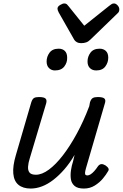

<svg xmlns="http://www.w3.org/2000/svg" viewBox="-20 -1077 711 1112"><path d="M158 15Q113 15 87 -6.5Q61 -28 57 -71.5Q53 -115 72 -179L161 -484Q167 -503 176.5 -509Q186 -515 205 -515Q235 -515 244 -506Q253 -497 247 -477L152 -159Q144 -134 142.5 -112Q141 -90 151 -77.5Q161 -65 188 -65Q223 -65 263 -94.5Q303 -124 344 -177Q385 -230 424.5 -302.5Q464 -375 497 -462L501 -484Q507 -503 517 -509Q527 -515 546 -515Q576 -515 585 -506Q594 -497 587 -477L478 -103Q473 -85 472.5 -76Q472 -67 476 -64Q480 -61 486 -61Q495 -61 505 -67.5Q515 -74 525.5 -85.5Q536 -97 548 -115Q557 -126 567.5 -126.5Q578 -127 591 -119Q604 -110 608 -101.5Q612 -93 605 -84Q595 -66 576 -43Q557 -20 529 -2.5Q501 15 466 15Q429 15 411.5 -0.5Q394 -16 390.5 -39.5Q387 -63 391 -90.5Q395 -118 403 -142L412 -180Q384 -132 352.5 -96Q321 -60 288.5 -35Q256 -10 223 2.5Q190 15 158 15ZM298 -669Q278 -669 264 -682.5Q250 -696 250 -721Q250 -749 267 -772Q284 -795 320 -795Q342 -795 355.5 -782Q369 -769 369 -743Q370 -715 352.5 -692Q335 -669 298 -669ZM537 -669Q515 -669 501 -682.5Q487 -696 487 -721Q487 -749 504 -772Q521 -795 557 -795Q579 -795 593 -782Q607 -769 607 -743Q607 -715 590 -692Q573 -669 537 -669ZM640 -1057Q651 -1057 661 -1046Q671 -1035 671 -1023Q671 -1014 668 -1008.5Q665 -1003 660 -999L505 -849Q492 -836 479 -831.5Q466 -827 449 -827Q435 -827 424 -833.5Q413 -840 407 -852L320 -1005Q316 -1013 314.5 -1018Q313 -1023 313 -1027Q313 -1039 328 -1048Q343 -1057 352 -1057Q362 -1057 367.5 -1052Q373 -1047 378 -1040L468 -928L611 -1042Q618 -1047 624.5 -1052Q631 -1057 640 -1057Z"/></svg>

Font: Playwrite AU NSW
Style: Regular
Weight: 400
Designer: Veronika Burian, José Scaglione
Foundry: TypeTogether
Version: Version 1.002